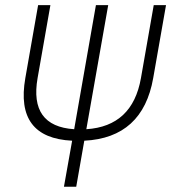

<svg xmlns="http://www.w3.org/2000/svg" viewBox="-20 -713 654 733"><path d="M263.2 -219.7 346.2 -693.4H393.1L309.6 -219.7Q485.8 -231 518.1 -415L566.9 -693.4H613.8L564.9 -415Q524.9 -187 301.8 -175.8L271 0H224.1L255.4 -175.8Q36.6 -186.5 76.7 -415L125.5 -693.4H172.4L123.5 -415Q91.3 -231 263.2 -219.7Z"/></svg>

Font: Cascadia Code ExtraLight
Style: Italic
Weight: 200
Italic angle: -10°
Monospace: yes
Designer: Aaron Bell
Foundry: Saja Typeworks
Version: Version 2404.023; ttfautohint (v1.8.4)